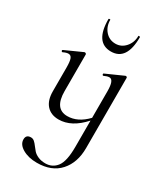

<svg xmlns="http://www.w3.org/2000/svg" viewBox="-222 -716 929 1084"><g transform="rotate(30 242.5 -173.5)"><path d="M256 -472Q153 -472 153 -624Q153 -626 155.5 -627Q158 -628 161 -627.5Q164 -627 164 -626Q164 -582 190 -552.5Q216 -523 256 -523Q294 -523 320.5 -553Q347 -583 347 -626Q347 -627 349.5 -627.5Q352 -628 355 -627Q358 -626 358 -624Q358 -472 256 -472ZM398 -395Q408 -395 408 -387V70Q408 165 356 223Q304 281 208 281Q153 281 115 259Q77 237 77 204Q77 173 109 173Q122 173 132 182Q142 191 151 203.5Q160 216 171.5 229Q183 242 203.5 251Q224 260 251 260Q297 260 324.5 224Q352 188 352 94V-77Q276 8 192 8Q142 8 113.5 -23.5Q85 -55 85 -114V-268Q85 -308 78.5 -325Q72 -342 56 -342Q42 -342 22 -332Q19 -331 16.5 -333.5Q14 -336 14 -339.5Q14 -343 17 -344L128 -394Q130 -395 132 -395Q135 -395 138.5 -392.5Q142 -390 142 -387V-148Q142 -33 225 -33Q293 -33 352 -95V-268Q352 -342 323 -342Q309 -342 288 -332Q286 -331 283.5 -333.5Q281 -336 281 -339.5Q281 -343 283 -344L395 -394Q397 -395 398 -395Z"/></g></svg>

Font: Cormorant Infant
Style: Regular
Weight: 400
Designer: Christian Thalmann (Catharsis Fonts)
Version: Version 1.000;PS 002.000;hotconv 1.0.88;makeotf.lib2.5.64775